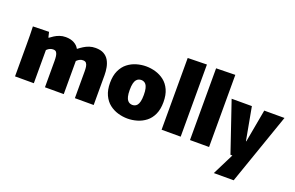

<svg xmlns="http://www.w3.org/2000/svg" viewBox="-112 -1204 2892 1881"><g transform="rotate(20 1334.0 -264.0)"><path d="M48 -337Q48 -388 47.5 -431Q47 -474 45 -520L212 -524L225 -469H230Q247 -482 269.5 -496.5Q292 -511 321 -521.5Q350 -532 385 -532Q436 -532 472 -512.5Q508 -493 524 -462H528Q551 -480 576.5 -496Q602 -512 631.5 -522Q661 -532 696 -532Q749 -532 782.5 -513Q816 -494 834.5 -462Q853 -430 860.5 -390.5Q868 -351 868 -311V0H672V-280Q672 -305 669 -326.5Q666 -348 655.5 -362Q645 -376 621 -376Q604 -376 590 -369.5Q576 -363 564.5 -353Q553 -343 545 -332L556 -382Q556 -349 556 -328.5Q556 -308 556 -277V0H360V-274Q360 -301 357 -324Q354 -347 344 -361.5Q334 -376 311 -376Q295 -376 282 -371Q269 -366 259.5 -359Q250 -352 244 -346V0H48Z M1223 12Q1173 12 1123.5 -2.5Q1074 -17 1033.5 -48.5Q993 -80 968.5 -132.5Q944 -185 944 -260Q944 -335 968.5 -387.5Q993 -440 1033.5 -471.5Q1074 -503 1123.5 -517.5Q1173 -532 1223 -532Q1273 -532 1322.5 -517.5Q1372 -503 1412.5 -471.5Q1453 -440 1477 -387.5Q1501 -335 1501 -260Q1501 -185 1477 -132.5Q1453 -80 1412.5 -48.5Q1372 -17 1322.5 -2.5Q1273 12 1223 12ZM1223 -130Q1236 -130 1249 -135Q1262 -140 1272.5 -153Q1283 -166 1289.5 -192Q1296 -218 1296 -260Q1296 -302 1289.5 -328Q1283 -354 1272.5 -367Q1262 -380 1249 -385Q1236 -390 1223 -390Q1210 -390 1197 -385Q1184 -380 1173 -367Q1162 -354 1155.5 -328Q1149 -302 1149 -260Q1149 -218 1155.5 -192Q1162 -166 1173 -153Q1184 -140 1197 -135Q1210 -130 1223 -130Z M1576 -748 1775 -752V0H1576Z M1872 -748 2071 -752V0H1872Z M2319 -10 2389 -145 2457 -520H2668L2409 224H2202ZM2117 -520H2328L2391 -177H2442L2438 0H2294Z"/></g></svg>

Font: Murecho Thin Black
Style: Regular
Weight: 900
Version: Version 1.010